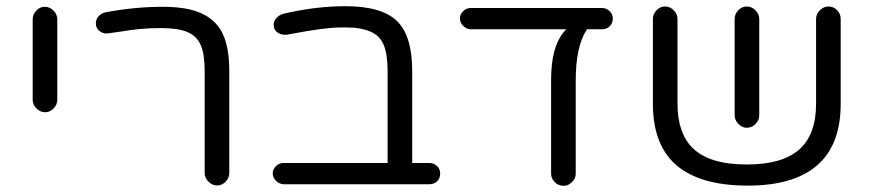

<svg xmlns="http://www.w3.org/2000/svg" viewBox="-20 -597 2801 617"><path d="M164.1 -276.4V-535.2Q164.1 -550.8 151.9 -563Q139.6 -575.2 124 -575.2Q108.4 -575.2 96.7 -563Q85 -550.8 85 -535.2V-276.4Q85 -260.7 97.2 -248.5Q109.4 -236.3 125 -236.3Q140.6 -236.3 152.3 -248.5Q164.1 -260.7 164.1 -276.4Z M716.8 -41V-368.2Q716.8 -445.3 695.3 -489.3Q666 -549.8 586.9 -567.4Q550.8 -575.2 502 -575.2Q415 -575.2 319.3 -557.6Q305.7 -554.7 296.9 -544.9Q288.1 -535.2 288.1 -521.5Q288.1 -506.8 298.8 -498Q309.6 -489.3 322.3 -489.3Q326.2 -489.3 337.4 -491.2Q348.6 -493.2 365.2 -495.1Q399.4 -501 430.7 -503.9Q461.9 -506.8 498 -506.8Q551.8 -506.8 582 -494.1Q612.3 -481.4 625 -452.1Q637.7 -423.8 637.7 -368.2V-41Q637.7 -25.4 649.9 -13.2Q662.1 -1 677.7 -1Q693.4 -1 705.1 -13.2Q716.8 -25.4 716.8 -41Z M1359.4 -73.2H1304.7V-368.2Q1304.7 -480.5 1256.8 -528.3Q1208 -577.1 1089.8 -577.1Q994.1 -577.1 890.6 -552.7Q877 -548.8 868.2 -539.1Q859.4 -529.3 859.4 -517.6Q859.4 -501 872.1 -492.2Q882.8 -485.4 894.5 -485.4Q897.5 -485.4 901.4 -485.4Q973.6 -499 1011.7 -503.9Q1049.8 -508.8 1076.7 -508.8Q1103.5 -508.8 1118.2 -507.8Q1170.9 -502.9 1196.3 -478.5Q1207 -466.8 1212.9 -453.1Q1225.6 -422.9 1225.6 -368.2V-73.2H890.6Q877 -73.2 866.7 -63Q856.4 -52.7 856.4 -39.6Q856.4 -26.4 867.2 -15.6Q877.9 -5.9 890.6 -4.9H1359.4Q1375 -4.9 1384.8 -14.6Q1394.5 -24.4 1394.5 -39.1Q1394.5 -57.6 1378.9 -67.4Q1371.1 -73.2 1359.4 -73.2Z M1914.1 -571.3H1492.2Q1478.5 -571.3 1467.8 -560.5Q1458 -550.8 1458 -537.1Q1458 -524.4 1468.8 -513.7Q1479.5 -502.9 1492.2 -502.9H1799.8L1791 -493.2Q1751 -444.3 1751 -340.8V-39.1Q1751 -23.4 1762.7 -11.7Q1774.4 0 1790 0Q1800.8 0 1807.6 -3.9Q1830.1 -17.6 1830.1 -39.1V-336.9Q1830.1 -448.2 1865.2 -501L1867.2 -502.9H1914.1Q1929.7 -502.9 1939.5 -512.7Q1949.2 -522.5 1949.2 -537.1Q1949.2 -551.8 1939 -561.5Q1928.7 -571.3 1914.1 -571.3Z M2602.5 -536.1V-263.7Q2602.5 -164.1 2547.9 -116.2Q2493.2 -68.4 2379.9 -68.4Q2258.8 -68.4 2205.1 -122.1Q2157.2 -169.9 2157.2 -263.7V-536.1Q2157.2 -551.8 2145 -564Q2132.8 -576.2 2117.2 -576.2Q2101.6 -576.2 2089.8 -564Q2078.1 -551.8 2078.1 -536.1V-263.7Q2078.1 -140.6 2143.6 -75.2Q2219.7 -1 2380.4 -0.5Q2541 0 2616.2 -75.2Q2681.6 -140.6 2681.6 -263.7V-536.1Q2681.6 -552.7 2669.9 -564.5Q2658.2 -576.2 2642.6 -576.2Q2627 -576.2 2614.7 -564Q2602.5 -551.8 2602.5 -536.1ZM2378.9 -186.5Q2384.8 -186.5 2388.2 -187.5Q2391.6 -188.5 2395.5 -189.5Q2402.3 -192.4 2408.2 -199.2Q2419.9 -210.9 2419.9 -226.6V-536.1Q2419.9 -551.8 2407.7 -564Q2395.5 -576.2 2379.9 -576.2Q2364.3 -576.2 2352.5 -564Q2340.8 -551.8 2340.8 -536.1V-226.6Q2340.8 -210.9 2353 -198.7Q2365.2 -186.5 2378.9 -186.5Z"/></svg>

Font: FakePearl
Style: Light
Weight: 350
Version: Version 1.2